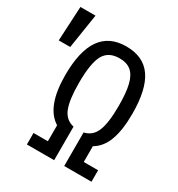

<svg xmlns="http://www.w3.org/2000/svg" viewBox="-237 -797 840 905"><g transform="rotate(30 183.0 -344.0)"><path d="M43 -62.5H121.1V-149.4Q36.1 -202.1 36.1 -374Q36.1 -504.9 81.5 -569.8Q127 -634.8 218.8 -634.8Q312.5 -634.8 356.9 -570.3Q401.4 -505.9 401.4 -374Q401.4 -285.2 380.9 -229.5Q360.4 -173.8 316.4 -148.4V-62.5H394.5V0H246.1V-182.6Q291 -192.4 309.1 -237.3Q327.1 -282.2 327.1 -374Q327.1 -446.3 316.4 -488.8Q305.7 -531.2 282.2 -550.8Q258.8 -570.3 218.8 -570.3Q159.2 -570.3 134.8 -525.9Q110.4 -481.4 110.4 -374Q110.4 -282.2 128.4 -237.3Q146.5 -192.4 191.4 -182.6V0H43ZM19.5 -687.5 -9.8 -500H-72.3L-62.5 -687.5Z"/></g></svg>

Font: Sudo Variable
Style: Regular
Weight: 400
Monospace: yes
Designer: Jens Kutilek
Foundry: Jens Kutilek
Version: Version 0.040